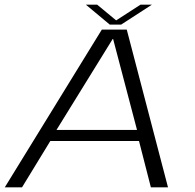

<svg xmlns="http://www.w3.org/2000/svg" viewBox="-34 -804 836 824"><path d="M-13.5 0 403 -677H510L687 0H613.5L562.5 -199H182L60.5 0ZM208.5 -246.5H554L451.5 -636.5H449.5ZM437 -698.5 334.5 -784H383L464.5 -716.5L569 -784H618L486 -698.5Z"/></svg>

Font: Anybody ExtraExpanded Light
Style: Italic
Weight: 300
Width: 8
Italic angle: -10°
Designer: Tyler Finck
Foundry: Etcetera Type Company
Version: Version 1.010; ttfautohint (v1.8.3) -l 8 -r 50 -G 200 -x 14 